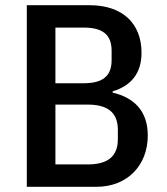

<svg xmlns="http://www.w3.org/2000/svg" viewBox="-20 -718 640 738"><path d="M83 0H351C469 0 548 -82 548 -197C548 -293 494 -343 413 -362V-367C481 -387 524 -434 524 -515C524 -628 451 -698 324 -698H83ZM193 -86V-316H317C392 -316 433 -287 433 -219V-183C433 -115 392 -86 317 -86ZM193 -398V-612H301C372 -612 409 -587 409 -523V-487C409 -423 372 -398 301 -398Z"/></svg>

Font: IBM Mono Medium
Style: Regular
Weight: 500
Monospace: yes
Designer: Mike Abbink, Paul van der Laan, Pieter van Rosmalen
Foundry: Bold Monday
Version: Version 2.3